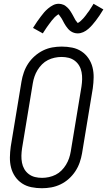

<svg xmlns="http://www.w3.org/2000/svg" viewBox="-20 -990 568 1018"><path d="M202 8Q174 8 146.5 2.5Q119 -3 97 -17.5Q75 -32 60 -54Q45 -76 38.5 -102Q32 -128 32.5 -156Q33 -184 37 -213L94 -558Q98 -582 106.5 -606.5Q115 -631 129.5 -653Q144 -675 164.5 -693Q185 -711 208.5 -722.5Q232 -734 257 -738.5Q282 -743 307 -743Q336 -743 363 -737.5Q390 -732 412 -717.5Q434 -703 449 -681Q464 -659 470.5 -633Q477 -607 476.5 -579Q476 -551 472 -522L415 -177Q411 -153 402.5 -128.5Q394 -104 379.5 -82Q365 -60 345 -42Q325 -24 301 -12.5Q277 -1 252 3.5Q227 8 202 8ZM203 -47Q221 -47 239.5 -51Q258 -55 275 -63.5Q292 -72 306 -86Q320 -100 330 -116.5Q340 -133 346 -150.5Q352 -168 355 -186L412 -531Q415 -551 415.5 -570Q416 -589 412.5 -607.5Q409 -626 400 -641.5Q391 -657 376.5 -668Q362 -679 344 -683.5Q326 -688 306 -688Q288 -688 269.5 -684Q251 -680 234 -671.5Q217 -663 203 -649Q189 -635 179 -618.5Q169 -602 163 -584.5Q157 -567 154 -549L97 -204Q94 -184 93.5 -165Q93 -146 96.5 -127.5Q100 -109 109 -93.5Q118 -78 132.5 -67Q147 -56 165 -51.5Q183 -47 203 -47ZM392 -813Q382 -813 372.5 -816Q363 -819 355 -824.5Q347 -830 341 -837Q335 -844 329.5 -852Q324 -860 320 -867.5Q316 -875 311 -884.5Q306 -894 300.5 -901Q295 -908 291 -914Q289 -914 285.5 -911.5Q282 -909 279 -906.5Q276 -904 272 -900.5Q268 -897 266.5 -895Q265 -893 263 -890.5Q261 -888 258.5 -885.5Q256 -883 254 -880.5Q252 -878 250 -875Q248 -872 245.5 -869Q243 -866 240.5 -862.5Q238 -859 235.5 -855.5Q233 -852 230 -848Q227 -844 224.5 -840Q222 -836 219 -831.5Q216 -827 213 -822.5Q210 -818 207 -813L155 -842Q166 -860 176.5 -875Q187 -890 196.5 -902.5Q206 -915 214 -924.5Q222 -934 235 -945Q248 -956 262 -963Q276 -970 292 -970Q298 -970 304.5 -968.5Q311 -967 317 -964.5Q323 -962 328 -958Q333 -954 337.5 -950Q342 -946 346 -941Q350 -936 353.5 -930.5Q357 -925 360 -920Q363 -915 366 -909.5Q369 -904 372.5 -897.5Q376 -891 379 -885.5Q382 -880 385.5 -876.5Q389 -873 392 -868Q394 -869 397.5 -871Q401 -873 404 -875.5Q407 -878 411 -882Q415 -886 417 -888Q419 -890 421 -892Q423 -894 425 -896.5Q427 -899 429 -901.5Q431 -904 433.5 -907Q436 -910 438 -913Q440 -916 442.5 -919.5Q445 -923 448 -926.5Q451 -930 453.5 -934Q456 -938 458.5 -942Q461 -946 464 -950.5Q467 -955 470 -960Q473 -965 476 -970L528 -940Q517 -922 507 -907Q497 -892 487.5 -880Q478 -868 469.5 -858Q461 -848 448.5 -837Q436 -826 421.5 -819.5Q407 -813 392 -813Z"/></svg>

Font: Iosevka SS04 Light Oblique
Style: Regular
Weight: 300
Italic angle: -9°
Monospace: yes
Designer: Belleve Invis
Foundry: Belleve Invis
Version: Version 19.0.0; ttfautohint (v1.8.4)